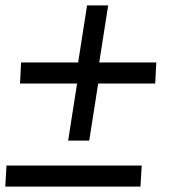

<svg xmlns="http://www.w3.org/2000/svg" viewBox="-50 -690 650 710"><path d="M202 -170 235 -381H24L28 -459H239L272 -670H350L317 -459H528L524 -381H313L280 -170ZM-30.5 0 -26 -78H474L469.5 0Z"/></svg>

Font: Urbanist
Style: Italic
Weight: 400
Italic angle: -8°
Designer: Corey Hu
Foundry: Corey Hu
Version: Version 1.330; ttfautohint (v1.8.4.7-5d5b)